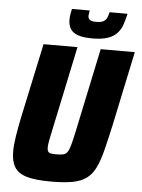

<svg xmlns="http://www.w3.org/2000/svg" viewBox="-59 -927 727 981"><g transform="rotate(5 304.5 -436.0)"><path d="M239 8Q160 8 115.5 -5Q71 -18 52.5 -48Q34 -78 34 -128Q34 -161 41 -206Q48 -251 60 -309L141 -688H315L226 -266Q217 -226 212.5 -201.5Q208 -177 208 -164Q208 -150 213 -143Q218 -136 229 -134.5Q240 -133 257 -133Q279 -133 292 -136.5Q305 -140 313 -153Q321 -166 328 -192.5Q335 -219 345 -266L434 -688H609L529 -309Q512 -231 498 -176Q484 -121 466.5 -85Q449 -49 421 -28.5Q393 -8 349.5 0Q306 8 239 8ZM387 -739Q339 -739 311.5 -749Q284 -759 273 -778.5Q262 -798 262 -823Q262 -836 264 -850Q266 -864 270 -880H361Q360 -872 358.5 -865Q357 -858 357 -852Q357 -840 365.5 -832.5Q374 -825 399 -825Q425 -825 437 -832.5Q449 -840 454 -852Q459 -864 463 -880H555Q548 -849 539 -823Q530 -797 512 -778Q494 -759 464 -749Q434 -739 387 -739Z"/></g></svg>

Font: Saira SemiCondensed ExtraBold
Style: Italic
Weight: 800
Width: 4
Italic angle: -12°
Designer: Hector Gatti with collaboration of the Omnibus-Type team
Foundry: Omnibus-Type
Version: Version 1.101